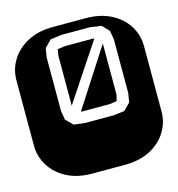

<svg xmlns="http://www.w3.org/2000/svg" viewBox="-103 -757 784 846"><g transform="rotate(-15 289.0 -334.5)"><path d="M213.9 0Q147.9 0 99.6 -25.1Q51.3 -50.3 24.7 -92.8Q-2 -135.3 -2 -186V-482.9Q-2 -534.2 24.7 -576.4Q51.3 -618.7 99.6 -643.8Q147.9 -668.9 213.9 -668.9H364.3Q430.2 -668.9 478.8 -643.8Q527.3 -618.7 553.7 -576.4Q580.1 -534.2 580.1 -482.9V-186Q580.1 -135.3 553.7 -92.8Q527.3 -50.3 478.8 -25.1Q430.2 0 364.3 0ZM240.7 -223.6H371.6L421.9 -229.5L452.6 -260.7L459.5 -302.7V-546.9L452.6 -587.4L421.9 -618.7L371.6 -625.5H240.7L190.4 -618.7L159.7 -587.4L152.8 -546.9V-302.7L159.7 -260.7L191.4 -229.5ZM204.6 -312.5V-541.5L209.5 -568.8L243.7 -573.7H369.6Q371.1 -573.7 373.5 -573.2Q376 -572.8 377.4 -572.8ZM241.7 -275.9Q240.2 -275.9 239 -276.4Q237.8 -276.9 236.8 -276.9L407.7 -541.5V-307.6L400.9 -280.8L368.7 -275.9Z"/></g></svg>

Font: Monofett
Style: Regular
Weight: 400
Designer: Vernon Adams
Foundry: Vernon Adams
Version: Version 1.100; ttfautohint (v1.8.4.7-5d5b);gftools[0.9.28]